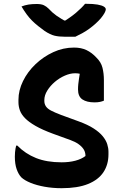

<svg xmlns="http://www.w3.org/2000/svg" viewBox="-20 -970 640 1009"><path d="M369 -720Q407 -720 435 -706.5Q463 -693 486 -668Q511 -644 518.5 -614Q526 -584 526 -549Q526 -531 526 -512Q526 -493 526 -475.5Q526 -458 526 -441Q517 -437 505 -434.5Q493 -432 477 -432Q436 -432 413 -447.5Q390 -463 390 -500Q390 -515 391.5 -528.5Q393 -542 395 -555.5Q397 -569 399.5 -584.5Q402 -600 404 -619L426 -570Q412 -579 401 -582Q390 -585 375 -585Q349 -585 320.5 -572.5Q292 -560 268 -539.5Q244 -519 228.5 -494Q213 -469 213 -444V-439Q213 -424 221 -411.5Q229 -399 248 -389Q267 -379 301 -366L394 -332Q441 -315 472 -295Q503 -275 520 -254Q537 -233 543.5 -212.5Q550 -192 550 -173V-159Q550 -105 523.5 -65Q497 -25 442.5 -3Q388 19 304 19Q257 19 215 11.5Q173 4 141 -9Q109 -22 92 -38Q77 -54 67.5 -81Q58 -108 58 -147Q58 -159 59 -169.5Q60 -180 61.5 -189Q63 -198 65 -205H71Q113 -162 169.5 -139.5Q226 -117 304 -117Q344 -117 376 -125.5Q408 -134 429 -150V-155Q428 -173 418.5 -187Q409 -201 392 -213Q375 -225 350 -234L259 -267Q202 -288 166.5 -308.5Q131 -329 111.5 -349Q92 -369 84.5 -390Q77 -411 77 -433V-446Q77 -495 101 -544Q125 -593 166.5 -632.5Q208 -672 260 -696Q312 -720 369 -720ZM376 -777Q366 -777 357 -777Q348 -777 338.5 -777Q329 -777 320 -777Q289 -777 266.5 -782.5Q244 -788 215 -807Q197 -820 180 -833.5Q163 -847 148 -862Q133 -877 119.5 -895.5Q106 -914 93 -936Q111 -943 129.5 -946Q148 -949 173 -949Q197 -949 210.5 -942.5Q224 -936 235 -925Q254 -904 276.5 -888Q299 -872 343 -848L287 -862Q304 -862 321 -862Q338 -862 355 -862L299 -847Q349 -877 379.5 -903Q410 -929 427 -950H433Q470 -950 492.5 -946Q515 -942 525.5 -935.5Q536 -929 536 -921Q536 -914 529.5 -902Q523 -890 510 -874Q498 -860 482.5 -846Q467 -832 450 -819.5Q433 -807 414 -796.5Q395 -786 376 -777Z"/></svg>

Font: Recursive Monospace Casual
Style: Bold
Weight: 700
Version: Version 1.047